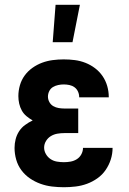

<svg xmlns="http://www.w3.org/2000/svg" viewBox="-20 -777 540 805"><path d="M201 -600 213 -757H315L284 -600ZM248 8Q223 8 198 5Q173 2 149.5 -6.5Q126 -15 105.5 -29Q85 -43 70 -63Q55 -83 48 -107.5Q41 -132 41 -157Q41 -175 45.5 -193Q50 -211 60 -226.5Q70 -242 85 -253Q100 -264 117 -272Q103 -280 91 -290Q79 -300 71.5 -313.5Q64 -327 60.5 -342.5Q57 -358 57 -374Q57 -397 63.5 -419.5Q70 -442 83.5 -460.5Q97 -479 116 -492.5Q135 -506 156.5 -514Q178 -522 201 -525Q224 -528 247 -528Q271 -528 294 -525Q317 -522 338.5 -513.5Q360 -505 378.5 -491Q397 -477 410 -458Q423 -439 429.5 -416.5Q436 -394 436 -371V-369H312V-370Q312 -382 307 -393Q302 -404 292.5 -411Q283 -418 271 -420.5Q259 -423 247 -423Q236 -423 224 -420.5Q212 -418 202 -412Q192 -406 186.5 -395Q181 -384 181 -372Q181 -360 187 -349Q193 -338 203.5 -332Q214 -326 226 -324Q238 -322 250 -322H308V-219H250Q235 -219 220.5 -216.5Q206 -214 193.5 -206.5Q181 -199 173 -186Q165 -173 165 -158Q165 -144 172.5 -131Q180 -118 192 -110Q204 -102 218.5 -99.5Q233 -97 248 -97Q262 -97 276 -99.5Q290 -102 302 -109.5Q314 -117 321 -130Q328 -143 328 -157H452Q452 -132 444.5 -108.5Q437 -85 423 -64.5Q409 -44 388.5 -29.5Q368 -15 345 -6.5Q322 2 297 5Q272 8 248 8Z"/></svg>

Font: Iosevka SS18 Extrabold
Style: Regular
Weight: 800
Monospace: yes
Designer: Belleve Invis
Foundry: Belleve Invis
Version: Version 25.1.1; ttfautohint (v1.8.4)